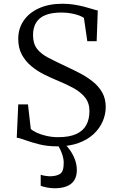

<svg xmlns="http://www.w3.org/2000/svg" viewBox="-20 -771 628 1026"><path d="M286 11Q232 11 188.8 0Q145.5 -11 115.2 -22.2Q85 -33.5 69.5 -35L77.5 -213H129.5L144.5 -82Q156 -71 178.2 -61Q200.5 -51 229.8 -44.5Q259 -38 291 -38Q351 -38 387.8 -55Q424.5 -72 441.2 -103.2Q458 -134.5 458 -177Q458 -221 434.2 -250.5Q410.5 -280 370 -301.8Q329.5 -323.5 279 -344Q247.5 -357 212.5 -374.8Q177.5 -392.5 146.8 -418Q116 -443.5 96.8 -479Q77.5 -514.5 77.5 -563Q77.5 -619 106.8 -661.2Q136 -703.5 189 -727.2Q242 -751 313.5 -751Q347 -751 376.5 -746.2Q406 -741.5 430.5 -735Q455 -728.5 473.2 -722.8Q491.5 -717 502.5 -715L496.5 -551H446.5L428.5 -675Q421.5 -681 404 -687.8Q386.5 -694.5 361.8 -699.2Q337 -704 308.5 -704Q257.5 -704 223.8 -690.8Q190 -677.5 173.2 -650.5Q156.5 -623.5 156.5 -583Q156.5 -537.5 178.2 -509.8Q200 -482 239.5 -461.8Q279 -441.5 331 -417Q368 -400 405.5 -380.5Q443 -361 474.8 -336Q506.5 -311 525.8 -277.5Q545 -244 545 -199Q545 -160.5 529 -123Q513 -85.5 481 -55.2Q449 -25 400.2 -7Q351.5 11 286 11ZM272 235Q252 235 231.5 231Q211 227 197.5 222V163Q208 166.5 222.5 168.8Q237 171 244.5 171Q281.5 171 301 158.2Q320.5 145.5 320.5 100Q320.5 79 314 58.5Q307.5 38 299.2 22.2Q291 6.5 286.5 0H309.5H327.5Q338 9.5 353 30Q368 50.5 379.2 78.5Q390.5 106.5 390.5 138Q390.5 172 376 193.5Q361.5 215 335 225Q308.5 235 272 235Z"/></svg>

Font: Merriweather Light
Style: Regular
Weight: 300
Designer: Eben Sorkin
Foundry: Eben Sorkin
Version: Version 2.100